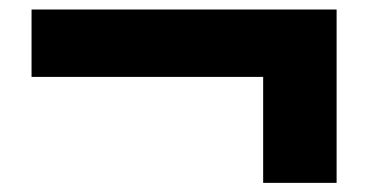

<svg xmlns="http://www.w3.org/2000/svg" viewBox="-20 -475 790 412"><path d="M544.7 -82.6V-310H47.7V-454.6H702.3V-82.6Z"/></svg>

Font: Martian Mono SemiExpanded
Style: Regular
Weight: 400
Width: 6
Monospace: yes
Designer: Roman Shamin
Foundry: Evil Martians
Version: Version 1.000